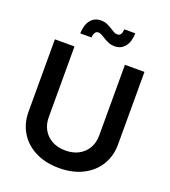

<svg xmlns="http://www.w3.org/2000/svg" viewBox="-166 -1055 1050 1186"><g transform="rotate(20 359.0 -462.0)"><path d="M359.4 11.2Q270.5 11.2 204.1 -22.2Q137.7 -55.7 101.1 -115Q64.5 -174.3 64.5 -252V-727.5H193.4V-262.2Q193.4 -216.3 213.6 -180.7Q233.9 -145 271.2 -124.5Q308.6 -104 359.4 -104Q410.2 -104 447.3 -124.5Q484.4 -145 504.6 -180.7Q524.9 -216.3 524.9 -262.2V-727.5H653.3V-252Q653.3 -174.3 616.9 -115Q580.6 -55.7 514.4 -22.2Q448.2 11.2 359.4 11.2ZM425.8 -813Q404.3 -813 386.5 -819.8Q368.7 -826.7 353.8 -836.2Q338.9 -845.7 326.2 -852.5Q313.5 -859.4 302.7 -859.4Q288.6 -859.4 281.2 -846.7Q273.9 -834 272.9 -815.4H199.2Q200.7 -871.1 225.3 -902.8Q250 -934.6 293 -934.6Q314.9 -934.6 332.3 -927.5Q349.6 -920.4 363.8 -911.1Q377.9 -901.9 390.6 -894.8Q403.3 -887.7 415.5 -887.7Q430.7 -887.7 437.7 -898.7Q444.8 -909.7 446.8 -932.1H518.6Q517.6 -876 492.2 -844.5Q466.8 -813 425.8 -813Z"/></g></svg>

Font: Inter 24pt SemiBold
Style: Regular
Weight: 600
Designer: Rasmus Andersson
Foundry: rsms
Version: Version 4.001;git-66647c0bb